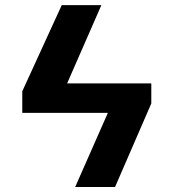

<svg xmlns="http://www.w3.org/2000/svg" viewBox="-20 -748 693 768"><path d="M510.7 -414.5V-296.5H146.1V-414.5ZM385.5 -727.5 196.9 -296.5H69.1V-382.8L227 -727.5ZM585.2 -334.2 440.2 0H280.7L463.5 -414.5H585.2Z"/></svg>

Font: Inter
Style: Regular
Weight: 400
Designer: Rasmus Andersson
Foundry: rsms
Version: Version 4.000;git-8c9346024